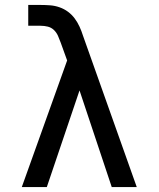

<svg xmlns="http://www.w3.org/2000/svg" viewBox="-20 -755 640 775"><path d="M68 0 251 -511 225 -583Q220 -597 214 -610.5Q208 -624 197.5 -634Q187 -644 173 -647.5Q159 -651 144 -651H94V-735H144Q164 -735 183 -733.5Q202 -732 220.5 -725.5Q239 -719 254.5 -707.5Q270 -696 281.5 -680.5Q293 -665 301 -647.5Q309 -630 315 -611L532 0H431L301 -390L169 0Z"/></svg>

Font: Iosevka SS04 Medium Extended
Style: Regular
Weight: 500
Width: 7
Monospace: yes
Designer: Belleve Invis
Foundry: Belleve Invis
Version: Version 19.0.0; ttfautohint (v1.8.4)